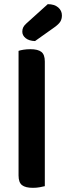

<svg xmlns="http://www.w3.org/2000/svg" viewBox="-20 -894 317 921"><path d="M209 -874Q241 -874 259 -858.5Q277 -843 277 -820Q277 -803 269.5 -790.5Q262 -778 241 -763L148 -697Q119 -698 103 -711Q87 -724 87 -742Q87 -753 91 -762Q95 -771 106 -781ZM195 -1Q187 1 171.5 4Q156 7 138 7Q102 7 85.5 -6Q69 -19 69 -52V-650Q77 -653 92.5 -655.5Q108 -658 126 -658Q162 -658 178.5 -645Q195 -632 195 -599Z"/></svg>

Font: Baloo Tammudu 2 SemiBold
Style: Regular
Weight: 600
Designer: Maithili Shingre, Omkar Shende and Ek Type
Foundry: Ek Type
Version: Version 1.640;hotconv 1.0.111;makeotfexe 2.5.65597; ttfautoh